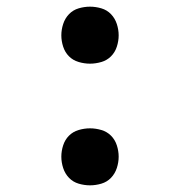

<svg xmlns="http://www.w3.org/2000/svg" viewBox="-20 -548 540 576"><path d="M250 8Q233 8 216 3Q199 -2 187 -14.5Q175 -27 169.5 -44Q164 -61 164 -78Q164 -95 169.5 -112Q175 -129 187 -141Q199 -153 216 -158Q233 -163 250 -163Q267 -163 284 -158Q301 -153 313 -141Q325 -129 330.5 -112Q336 -95 336 -78Q336 -61 330.5 -44Q325 -27 313 -14.5Q301 -2 284 3Q267 8 250 8ZM250 -357Q233 -357 216 -362Q199 -367 187 -379Q175 -391 169.5 -408Q164 -425 164 -442Q164 -459 169.5 -476Q175 -493 187 -505.5Q199 -518 216 -523Q233 -528 250 -528Q267 -528 284 -523Q301 -518 313 -505.5Q325 -493 330.5 -476Q336 -459 336 -442Q336 -425 330.5 -408Q325 -391 313 -379Q301 -367 284 -362Q267 -357 250 -357Z"/></svg>

Font: Iosevka Medium
Style: Regular
Weight: 500
Monospace: yes
Designer: Belleve Invis
Foundry: Belleve Invis
Version: Version 32.5.0; ttfautohint (v1.8.4)